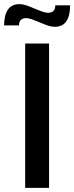

<svg xmlns="http://www.w3.org/2000/svg" viewBox="-44 -911 360 931"><path d="M78 -700H194V0H78ZM145 -804Q140 -806 118.5 -814.5Q97 -823 82 -823Q66 -823 57 -814Q48 -805 48 -788H-24Q-24 -838 -5.5 -864.5Q13 -891 50 -891Q66 -891 82.5 -885.5Q99 -880 127 -868Q132 -866 153.5 -857.5Q175 -849 190 -849Q206 -849 215 -858Q224 -867 224 -885H296Q296 -834 277.5 -807.5Q259 -781 222 -781Q206 -781 189.5 -786.5Q173 -792 145 -804Z"/></svg>

Font: Cabin SemiBold
Style: Regular
Weight: 600
Designer: Pablo Impallari
Foundry: Pablo Impallari. http://www.impallari.com Igino Marini. http://www.ikern.com
Version: Version 2.001